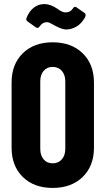

<svg xmlns="http://www.w3.org/2000/svg" viewBox="-20 -916 519 944"><path d="M37 -190V-510Q37 -600 92 -654Q147 -708 239 -708Q331 -708 386.5 -654Q442 -600 442 -510V-190Q442 -100 386.5 -46Q331 8 239 8Q147 8 92 -46Q37 -100 37 -190ZM239 -113Q267 -113 284 -132.5Q301 -152 301 -184V-516Q301 -548 284 -567.5Q267 -587 239 -587Q211 -587 194.5 -567.5Q178 -548 178 -516V-184Q178 -152 194.5 -132.5Q211 -113 239 -113ZM252 -789Q243 -793 231.5 -800Q220 -807 210 -807Q189 -807 174 -785Q167 -775 157 -781L115 -811Q107 -817 110 -827Q124 -862 147 -879Q170 -896 198 -896Q228 -896 262 -873Q264 -871 272 -866Q280 -861 287.5 -858Q295 -855 303 -855Q326 -855 339 -875Q346 -887 356 -880L396 -852Q401 -849 401 -842Q401 -836 397 -829Q380 -799 355.5 -785Q331 -771 306 -771Q285 -771 252 -789Z"/></svg>

Font: Barlow Condensed
Style: Bold
Weight: 700
Width: 3
Designer: Jeremy Tribby
Foundry: Tribby Type
Version: Version 1.500